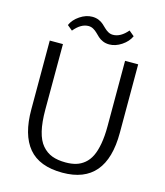

<svg xmlns="http://www.w3.org/2000/svg" viewBox="-136 -1051 994 1160"><g transform="rotate(15 361.0 -470.5)"><path d="M198.2 -836.4 166 -862.8Q181.6 -898.4 219.5 -923.8Q257.3 -949.2 296.4 -949.2Q318.8 -949.2 336.9 -941.7Q355 -934.1 366.7 -923.3Q378.4 -912.6 389.4 -901.9Q400.4 -891.1 414.1 -883.5Q427.7 -876 443.8 -876Q491.2 -876 534.7 -927.2L567.4 -899.9Q551.3 -864.3 513.4 -839.1Q475.6 -814 437 -814Q414.6 -814 396.5 -821.8Q378.4 -829.6 366.7 -840.6Q355 -851.6 344 -862.5Q333 -873.5 319.1 -881.3Q305.2 -889.2 288.6 -889.2Q241.7 -889.2 198.2 -836.4ZM364.3 7.8Q219.7 7.8 151.9 -73.5Q84 -154.8 84.5 -314.5V-743.7H167L166.5 -334Q166.5 -254.4 179.7 -200Q192.9 -145.5 219.7 -114.5Q246.6 -83.5 282 -70.3Q317.4 -57.1 366.7 -57.1Q403.3 -57.1 431.6 -65.4Q460 -73.7 483.9 -93.5Q507.8 -113.3 523.2 -144.8Q538.6 -176.3 547.1 -223.9Q555.7 -271.5 555.7 -334.5V-743.2H637.7V-314.9Q637.7 7.8 364.3 7.8Z"/></g></svg>

Font: HaufeMerriweatherSansLt
Style: Regular
Weight: 300
Designer: Eben Sorkin
Foundry: Eben Sorkin
Version: Version 1.56